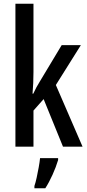

<svg xmlns="http://www.w3.org/2000/svg" viewBox="-20 -780 461 1021"><path d="M158 -397Q158 -337 153 -282H157Q173 -317 192 -347L308 -540H410L277 -328L419 0H315L212 -253L158 -192V0H62V-760H158ZM289 71Q278 108 259.5 149Q241 190 221 221H163V209Q169 192 175 164.5Q181 137 186 109Q191 81 193 61H289Z"/></svg>

Font: Noto Sans Ethiopic ExtraCondensed Medium
Style: Regular
Weight: 500
Width: 2
Designer: Monotype Design Team
Foundry: Monotype Imaging Inc.
Version: Version 2.102; ttfautohint (v1.8.4.7-5d5b)